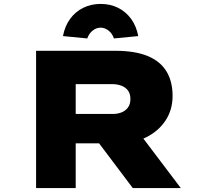

<svg xmlns="http://www.w3.org/2000/svg" viewBox="-20 -959 1063 979"><path d="M164 0V-700H568Q668 -700 732.5 -673.5Q797 -647 828.5 -595.5Q860 -544 860 -470Q860 -399 824 -344.5Q788 -290 725.5 -259Q663 -228 583 -228H366V0ZM657 0 419 -316 644 -341 902 0ZM366 -378H556Q580 -378 600 -386Q620 -394 632.5 -411Q645 -428 645 -454Q645 -481 632.5 -497.5Q620 -514 599 -522Q578 -530 553 -530H366ZM425 -763 301 -775Q311 -827 338 -863.5Q365 -900 405 -919.5Q445 -939 493 -939Q542 -939 581.5 -919.5Q621 -900 648 -863.5Q675 -827 685 -775L561 -763Q552 -789 533 -803.5Q514 -818 493 -818Q472 -818 453 -803.5Q434 -789 425 -763Z"/></svg>

Font: Lexend Zetta Black
Style: Regular
Weight: 900
Designer: Bonnie Shaver-Troup, Thomas Jockin
Foundry: Lexend
Version: Version 1.007